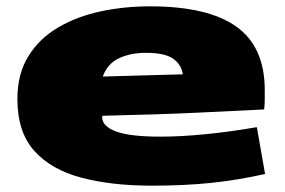

<svg xmlns="http://www.w3.org/2000/svg" viewBox="-20 -577 902 607"><path d="M460 10Q332 10 236.5 -15.5Q141 -41 88 -100.5Q35 -160 35 -264Q35 -343 69.5 -399Q104 -455 163.5 -490Q223 -525 298 -541Q373 -557 454 -557Q637 -557 727 -493Q817 -429 817 -292Q817 -280 817 -262.5Q817 -245 815 -231Q734 -227 609 -221Q484 -215 304 -211Q303 -209 303 -205Q304 -177 348 -161Q392 -145 488 -145Q550 -145 627.5 -152.5Q705 -160 792 -175L818 -27Q734 -8 649 1Q564 10 460 10ZM305 -335Q378 -337 446.5 -339Q515 -341 558 -342Q553 -374 526.5 -392Q500 -410 441 -410Q392 -410 355.5 -392.5Q319 -375 305 -335Z"/></svg>

Font: Georama ExtraExtended ExtraBold
Style: Regular
Weight: 800
Width: 8
Designer: Jean-Baptiste Levee
Foundry: Production Type
Version: Version 1.000